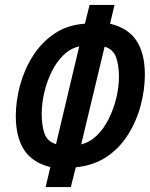

<svg xmlns="http://www.w3.org/2000/svg" viewBox="-20 -758 607 778"><path d="M165 0 184 -81Q111 -99 77.5 -151Q44 -203 44 -288Q44 -348 61 -411.5Q78 -475 112.5 -530Q147 -585 199.5 -621Q252 -657 324 -662L343 -738H444L426 -662Q500 -644 533.5 -592.5Q567 -541 567 -456Q567 -396 550.5 -332.5Q534 -269 499.5 -213.5Q465 -158 412 -122.5Q359 -87 287 -80L267 0ZM207 -174 301 -570Q265 -562 237 -534.5Q209 -507 189.5 -467.5Q170 -428 159.5 -383.5Q149 -339 149 -296Q149 -250 160 -217.5Q171 -185 207 -174ZM309 -173Q345 -182 373 -209.5Q401 -237 420.5 -276Q440 -315 451 -360Q462 -405 462 -447Q462 -493 450.5 -525.5Q439 -558 404 -569Z"/></svg>

Font: Ubuntu Sans Mono SemiBold
Style: Italic
Weight: 600
Italic angle: -13.5°
Monospace: yes
Designer: Dalton Maag Ltd
Foundry: Dalton Maag Ltd
Version: Version 1.006